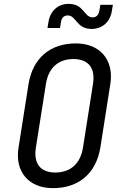

<svg xmlns="http://www.w3.org/2000/svg" viewBox="-20 -965 640 995"><path d="M455 -815C509 -815 551 -850 560 -910L565 -940H500L495 -910C491 -886 478 -875 460 -875C415 -875 416 -945 336 -945C282 -945 240 -910 231 -850L226 -820H291L296 -850C299 -874 313 -885 331 -885C376 -885 375 -815 455 -815ZM254 10C389 10 478 -67 500 -200L552 -531C571 -655 498 -740 373 -740C239 -740 150 -663 128 -530L76 -200C56 -75 129 10 254 10ZM267 -71C189 -71 153 -117 166 -200L218 -530C231 -613 282 -659 360 -659C438 -659 475 -613 462 -530L410 -200C397 -117 345 -71 267 -71Z"/></svg>

Font: JetBrains Mono
Style: Italic
Weight: 400
Italic angle: -9°
Monospace: yes
Designer: Philipp Nurullin, Konstantin Bulenkov
Foundry: JetBrains
Version: Version 2.305